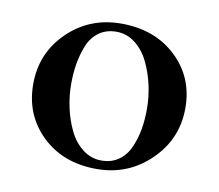

<svg xmlns="http://www.w3.org/2000/svg" viewBox="-57 -500 652 572"><g transform="rotate(10 269.0 -213.5)"><path d="M268.6 6.8Q167 6.8 103 -54.9Q39.1 -116.7 39.1 -210Q39.1 -303.7 105.2 -368.2Q171.4 -432.6 266.6 -432.6Q368.7 -432.6 433.3 -371.6Q498 -310.5 498 -217.8Q498 -124 430.9 -58.6Q363.8 6.8 268.6 6.8ZM278.3 -20.5Q309.1 -20.5 331.1 -36.4Q353 -52.2 364.5 -79.1Q376 -106 380.9 -134.5Q385.7 -163.1 385.7 -195.3Q385.7 -231.4 377.7 -267.6Q369.6 -303.7 354.2 -335.2Q338.9 -366.7 313.5 -386.5Q288.1 -406.2 256.8 -406.2Q226.1 -406.2 204.1 -390.4Q182.1 -374.5 171.1 -347.4Q160.2 -320.3 155.3 -291.5Q150.4 -262.7 150.4 -229.5Q150.4 -193.8 158.2 -158Q166 -122.1 181.2 -90.8Q196.3 -59.6 221.7 -40Q247.1 -20.5 278.3 -20.5Z"/></g></svg>

Font: Comprehension SemiBold
Style: Regular
Weight: 600
Designer: Alfredo Marco Pradil
Foundry: Alfredo Marco Pradil
Version: 1.0